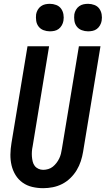

<svg xmlns="http://www.w3.org/2000/svg" viewBox="-20 -977 554 1005"><path d="M206 8Q177 8 149 1.5Q121 -5 98.5 -21Q76 -37 61.5 -60.5Q47 -84 40.5 -111.5Q34 -139 34.5 -168.5Q35 -198 40 -228L124 -735H237L151 -212Q148 -198 147 -184.5Q146 -171 147 -158Q148 -145 151 -132Q154 -119 161.5 -109Q169 -99 181 -93.5Q193 -88 206 -88Q219 -88 232.5 -92Q246 -96 256.5 -104.5Q267 -113 275.5 -124Q284 -135 290 -147.5Q296 -160 299 -172.5Q302 -185 304 -198L393 -735H506L415 -183Q411 -158 403 -133.5Q395 -109 381.5 -86.5Q368 -64 348.5 -45Q329 -26 305.5 -14Q282 -2 256.5 3Q231 8 206 8ZM441 -813Q424 -813 408 -819Q392 -825 382 -838Q372 -851 369.5 -868Q367 -885 369 -902Q371 -914 377.5 -925.5Q384 -937 394.5 -944.5Q405 -952 417 -954.5Q429 -957 441 -957Q458 -957 474 -951Q490 -945 499.5 -932Q509 -919 512 -902Q515 -885 512 -868Q510 -856 503.5 -844.5Q497 -833 487 -825.5Q477 -818 465 -815.5Q453 -813 441 -813ZM241 -813Q224 -813 208 -819Q192 -825 182 -838Q172 -851 169.5 -868Q167 -885 169 -902Q171 -914 177.5 -925.5Q184 -937 194.5 -944.5Q205 -952 217 -954.5Q229 -957 241 -957Q258 -957 274 -951Q290 -945 299.5 -932Q309 -919 312 -902Q315 -885 312 -868Q310 -856 303.5 -844.5Q297 -833 287 -825.5Q277 -818 265 -815.5Q253 -813 241 -813Z"/></svg>

Font: Iosevka Term Curly Oblique
Style: Bold
Weight: 700
Italic angle: -9°
Designer: Belleve Invis
Foundry: Belleve Invis
Version: Version 32.3.0